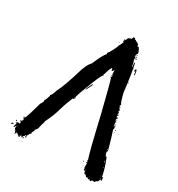

<svg xmlns="http://www.w3.org/2000/svg" viewBox="-181 -799 856 924"><g transform="rotate(30 247.0 -336.5)"><path d="M291 -689H300.8Q300.8 -683.1 302.7 -683.1H308.6Q310.5 -679.2 310.5 -677.2L314.5 -679.2L328.1 -669.4Q328.1 -659.7 332 -659.7L335.9 -661.6Q348.6 -643.6 349.6 -630.4L343.8 -626.5L345.7 -622.6Q341.8 -614.7 341.8 -610.8L345.7 -612.8H347.7V-599.1L345.7 -595.2Q351.1 -595.2 355.5 -562H357.4V-565.9Q357.4 -568.4 355.5 -585.4H359.4Q371.1 -536.1 382.8 -435.1Q393.1 -390.1 402.3 -376.5V-374.5H398.4V-366.7L402.3 -368.7Q402.8 -364.7 406.2 -364.7L404.3 -360.8V-355Q410.2 -355 410.2 -349.1Q406.2 -348.6 406.2 -345.2Q412.1 -340.8 412.1 -333.5H410.2V-327.6L414.1 -329.6H416V-323.7H412.1V-317.9L414.1 -314L418 -315.9H419.9V-308.1H416V-306.2Q416 -294.4 423.8 -294.4Q423.8 -290.5 419.9 -290.5Q423.8 -271.5 423.8 -269H425.8V-276.9H429.7V-263.2L431.6 -259.3L427.7 -257.3Q437.5 -229.5 459 -151.9Q455.1 -151.4 455.1 -147.9Q455.1 -146 457 -146Q457 -144 455.1 -144Q455.1 -137.7 462.9 -124.5L466.8 -126.5Q488.3 -74.7 496.1 -30.8H502V-26.9L503.9 -13.2L500 -15.1V-13.2L496.1 -15.1H494.1Q492.2 0.5 480.5 0.5Q480.5 6.3 472.7 10.3Q472.7 6.3 468.8 6.3Q457 10.3 457 16.1Q448.2 8.3 447.3 8.3Q447.3 12.2 443.4 12.2Q443.4 9.3 435.5 6.3Q431.6 8.3 429.7 8.3Q423.8 -3.4 412.1 -3.4V-7.3L414.1 -11.2Q405.3 -17.1 402.3 -17.1V-19L404.3 -22.9Q400.4 -22.9 400.4 -26.9V-54.2L396.5 -52.2H394.5V-56.2H398.4V-60.1Q394.5 -64.9 394.5 -65.9L396.5 -69.8Q384.8 -99.6 341.8 -286.6Q302.7 -444.3 294.9 -466.3H291V-470.2Q296.9 -470.2 296.9 -480L293 -478Q293 -490.2 291 -507.3Q283.7 -495.6 281.2 -495.6Q277.3 -505.4 277.3 -509.3Q270.5 -509.3 259.8 -470.2V-466.3H255.9L257.8 -456.5Q248.5 -456.5 209 -347.2Q201.7 -331.1 193.4 -302.2Q195.3 -298.3 195.3 -296.4Q191.4 -287.6 187.5 -286.6Q187.5 -288.6 185.5 -288.6Q168.9 -249 158.2 -212.4Q151.4 -181.6 123 -122.6H125Q117.2 -102.5 113.3 -79.6Q104.5 -65.9 101.6 -65.9L103.5 -62L95.7 -46.4Q97.7 -42.5 97.7 -40.5Q90.8 -40.5 85.9 -24.9H84Q84 -26.9 82 -26.9L84 -17.1V-11.2H80.1L78.1 -22.9L74.2 -21L76.2 -17.1Q66.4 -10.3 66.4 -3.4H62.5V-9.3H60.5Q55.7 -5.4 52.7 -5.4L56.6 0.5L52.7 2.4Q41 -5.4 41 -9.3L37.1 -7.3Q37.1 -11.2 33.2 -11.2L29.3 -1.5H25.4V-3.4Q27.3 -7.3 27.3 -9.3Q24.4 -9.3 19.5 -17.1Q21.5 -17.1 21.5 -19Q16.6 -19 15.6 -26.9Q17.6 -30.3 17.6 -34.7V-36.6Q9.8 -32.7 9.8 -26.9H5.9Q7.3 -41 11.7 -46.4V-48.3H5.9V-52.2Q8.8 -52.2 13.7 -56.2H19.5L23.4 -54.2Q23.4 -57.1 27.3 -62Q22.5 -62 21.5 -69.8Q31.2 -74.2 31.2 -81.5L25.4 -91.3V-95.2H29.3V-91.3H31.2Q39.1 -103 62.5 -189Q64.9 -189 72.3 -206.5L70.3 -210.4Q77.6 -220.7 84 -243.7L82 -247.6Q88.4 -247.6 99.6 -282.7Q121.1 -322.8 152.3 -429.2Q168.9 -472.2 179.7 -478Q207.5 -543.5 220.7 -554.2L218.8 -558.1V-560.1Q232.9 -576.7 250 -616.7Q248 -616.7 248 -618.7Q252 -618.7 261.7 -644Q257.8 -644 257.8 -655.8Q259.8 -655.8 259.8 -659.7H261.7L265.6 -657.7Q270.5 -673.3 271.5 -673.3Q275.4 -671.4 277.3 -671.4L275.4 -675.3L279.3 -677.2H281.2L285.2 -675.3Q291 -684.1 291 -689ZM259.8 -653.8V-649.9H261.7V-653.8ZM242.2 -634.3H246.1V-632.3H242.2ZM347.7 -624.5H351.6V-620.6H347.7ZM349.6 -614.7H353.5V-610.8H349.6ZM351.6 -606.9H353.5Q357.4 -606.4 357.4 -603V-601.1H351.6ZM380.9 -562Q386.7 -554.7 386.7 -534.7V-532.7H382.8V-542.5L380.9 -552.2H378.9V-548.3H375V-550.3Q376.5 -562 380.9 -562ZM367.2 -558.1H371.1V-556.2H367.2ZM377 -487.8H380.9V-483.9H377ZM291 -478H293V-474.1H291ZM232.4 -394H236.3V-392.1Q219.7 -355.5 216.8 -355V-358.9Q216.8 -361.8 232.4 -394ZM400.4 -364.7V-360.8H402.3V-364.7ZM419.9 -302.2H423.8V-300.3H419.9ZM189.5 -298.3V-294.4H191.4V-298.3ZM423.8 -284.7H427.7V-282.7H423.8ZM437.5 -259.3H441.4V-255.4H437.5ZM441.4 -249.5H443.4V-245.6H441.4ZM451.2 -161.6V-153.8H453.1V-161.6ZM468.8 -106.9V-103Q470.7 -99.1 470.7 -97.2H472.7V-99.1Q470.7 -102.5 470.7 -106.9ZM476.6 -75.7V-73.7H480.5V-75.7ZM17.6 -71.8H21.5V-69.8H17.6ZM2 -64H5.9V-58.1H2ZM378.9 -54.2H382.8V-50.3H378.9ZM-9.8 -42.5Q-7.8 -42.5 -7.8 -40.5L-3.9 -42.5H0Q0 -39.6 -7.8 -34.7H-11.7V-36.6Q-9.8 -40.5 -9.8 -42.5ZM17.6 -40.5V-38.6H21.5V-40.5ZM488.3 -34.7V-30.8H490.2V-34.7ZM388.7 -32.7H392.6V-30.8H388.7ZM410.2 -22.9V-19H412.1V-22.9ZM492.2 -21Q492.7 -17.1 496.1 -17.1V-21ZM23.4 -17.1V-15.1H27.3V-17.1ZM76.2 -7.3Q74.2 -3.4 74.2 -1.5H72.3Q72.3 -5.4 68.4 -5.4V-7.3ZM76.2 10.3H78.1V14.2H76.2Z"/></g></svg>

Font: Mister Brush
Style: Regular
Weight: 400
Designer: GGBotNet
Foundry: GGBotNet
Version: 1.00